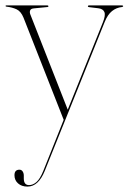

<svg xmlns="http://www.w3.org/2000/svg" viewBox="-36 -445 475 710"><path d="M124.5 186 199.5 -2 51 -379.5Q41.5 -403 25.5 -410.5Q9.5 -418 -12.5 -420.5Q-15.5 -421 -15.5 -423Q-15.5 -425 -12.5 -425H139.5Q143 -425 143 -422Q143 -419 139.5 -419L89 -414Q78 -413 75.5 -406.5Q73 -400 76 -392L214.5 -39.5L344.5 -362.5Q355 -388.5 350 -400.5Q345 -412.5 327 -414.5L294 -418.5Q289 -419 289 -421.5Q289 -425 292.5 -425H415Q419.5 -425 419.5 -422Q419.5 -420 415 -419Q394.5 -417 378.2 -404Q362 -391 351 -363.5L129.5 187Q106 245 65.5 245Q44 245 30.8 233.2Q17.5 221.5 17.5 203Q17.5 182.5 36 182.5Q43.5 182.5 47.8 189Q52 195.5 52 204V215Q52 239.5 71.5 239.5Q85.5 239.5 98.8 228.2Q112 217 124.5 186Z"/></svg>

Font: Fraunces 144pt Thin
Style: Regular
Weight: 100
Version: Version 1.000;[f99f86859]